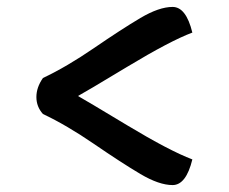

<svg xmlns="http://www.w3.org/2000/svg" viewBox="-20 -645 660 554"><path d="M104 -420Q172 -452 251.5 -506.5Q331 -561 385 -593Q439 -625 478 -625Q517 -625 535 -551Q471 -527 347.5 -452.5Q224 -378 205 -368Q225 -357 347 -283.5Q469 -210 535 -185Q517 -111 478 -111Q439 -111 385 -143Q331 -175 251.5 -229.5Q172 -284 104 -316Q85 -337 85 -365Q85 -393 104 -420Z"/></svg>

Font: Merienda
Style: Regular
Weight: 400
Designer: Eduardo Rodriguez Tunni
Foundry: Eduardo Rodriguez Tunni
Version: Version 1.001